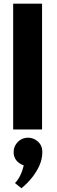

<svg xmlns="http://www.w3.org/2000/svg" viewBox="-20 -708 314 1050"><path d="M210 0H52V-688H210ZM97 321.5 62 293Q94 261 110 197Q54.5 175.5 54.5 123.5Q54.5 92 77.2 68.5Q100 45 133 45Q164.5 45 188 66.8Q211.5 88.5 211.5 123Q211.5 162.5 194.8 199Q178 235.5 152.2 266.8Q126.5 298 97 321.5Z"/></svg>

Font: Lucymar Sans ExtraBold
Style: Regular
Weight: 800
Foundry: The League of Moveable Type (original font) / Main changes by Cristiano Sobral with portions from Mirco Monsees
Version: Version 2.001;August 30, 2020;FontCreator 13.0.0.2681 64-bit